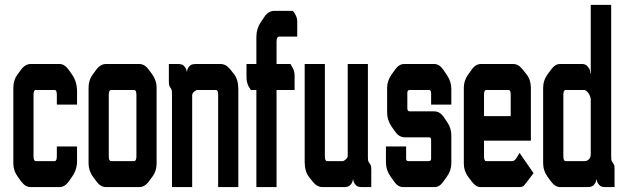

<svg xmlns="http://www.w3.org/2000/svg" viewBox="-20 -760 2531 780"><path d="M293 -335H210.9V-375Q210.9 -394.5 202.1 -394.5H126Q116.2 -394.5 116.2 -375V-125Q116.2 -105.5 126 -105.5H202.1Q210.9 -105.5 210.9 -125V-165H293V-105.5Q293 -71.3 273.4 -43L259.8 -23.4Q243.2 0 221.7 0H104.5Q83 0 66.4 -22.5L52.7 -41Q34.2 -66.4 34.2 -95.7V-404.3Q34.2 -434.6 50.8 -457L64.5 -475.6Q82 -500 104.5 -500H222.7Q242.2 -500 259.8 -475.6L273.4 -456.1Q293 -427.7 293 -387.7Z M339.8 -95.7V-404.3Q339.8 -434.6 356.4 -457L370.1 -475.6Q387.7 -500 410.2 -500H545.9Q567.4 -500 584 -477.5L597.7 -459Q616.2 -433.6 616.2 -404.3V-95.7Q616.2 -65.4 599.6 -43L585.9 -24.4Q568.4 0 545.9 0H410.2Q388.7 0 372.1 -22.5L358.4 -41Q339.8 -66.4 339.8 -95.7ZM421.9 -375V-125Q421.9 -105.5 431.6 -105.5H524.4Q534.2 -105.5 534.2 -125V-375Q534.2 -394.5 524.4 -394.5H431.6Q421.9 -394.5 421.9 -375Z M876 -500Q898.4 -500 916 -477.5L930.7 -459Q948.2 -436.5 948.2 -397.5V0H866.2V-375Q866.2 -394.5 857.4 -394.5H781.2Q776.4 -394.5 767.6 -386.7Q760.7 -379.9 760.7 -373V0H678.7V-374Q678.7 -388.7 677.7 -393.1Q676.8 -397.5 672.4 -403.8Q668 -410.2 667 -414.6Q666 -418.9 666 -433.6V-500H702.1Q718.8 -500 725.6 -494.1Q738.3 -481.4 738.3 -469.7H740.2Q740.2 -483.4 752.9 -494.1Q759.8 -500 776.4 -500Z M1021.5 -394.5H999Q993.2 -404.3 989.3 -410.2Q981.4 -426.8 981.4 -446.3V-500H1021.5V-610.4Q1021.5 -643.6 1040 -670.9L1054.7 -692.4Q1070.3 -715.8 1094.7 -715.8H1169.9Q1174.8 -710 1179.7 -701.2Q1187.5 -687.5 1187.5 -673.8V-611.3H1115.2Q1103.5 -611.3 1103.5 -590.8V-500H1160.2Q1160.2 -499 1168.9 -484.4Q1176.8 -470.7 1176.8 -453.1V-394.5H1103.5V0H1021.5Z M1290 0Q1267.6 0 1250 -22.5L1235.4 -41Q1217.8 -63.5 1217.8 -102.5V-500H1299.8V-125Q1299.8 -105.5 1308.6 -105.5H1372.1Q1377 -105.5 1385.7 -113.3Q1392.6 -120.1 1392.6 -127V-500H1474.6V-126Q1474.6 -111.3 1475.6 -106.9Q1476.6 -102.5 1481.4 -96.2Q1486.3 -89.8 1487.3 -85.4Q1488.3 -81.1 1488.3 -66.4V0H1451.2Q1434.6 0 1427.7 -5.9Q1415 -18.6 1415 -30.3H1413.1Q1413.1 -16.6 1400.4 -5.9Q1393.6 0 1377 0Z M1744.1 -307.6Q1766.6 -307.6 1782.2 -285.2L1796.9 -263.7Q1813.5 -239.3 1813.5 -210V-96.7Q1813.5 -67.4 1795.9 -43L1781.2 -22.5Q1765.6 0 1746.1 0H1617.2Q1596.7 0 1581.1 -22.5L1566.4 -43Q1547.9 -69.3 1547.9 -100.6V-165H1629.9Q1629.9 -165 1629.9 -115.2Q1629.9 -105.5 1638.7 -105.5Q1638.7 -105.5 1721.7 -105.5Q1731.4 -105.5 1731.4 -115.2V-191.4Q1731.4 -202.1 1723.6 -202.1H1625Q1601.6 -202.1 1585.9 -224.6L1571.3 -245.1Q1552.7 -271.5 1552.7 -302.7V-404.3Q1552.7 -431.6 1571.3 -458L1585.9 -478.5Q1601.6 -500 1622.1 -500H1744.1Q1764.6 -500 1780.3 -477.5L1794.9 -456.1Q1813.5 -428.7 1813.5 -399.4V-335H1731.4V-381.8Q1731.4 -394.5 1722.7 -394.5H1644.5Q1634.8 -394.5 1634.8 -382.8V-320.3Q1634.8 -307.6 1644.5 -307.6Z M2090.8 -138.7 2147.5 -56.6 2120.1 -20.5Q2107.4 -3.9 2106.4 -3.9Q2098.6 0 2090.8 0H1931.6Q1913.1 0 1896.5 -22.5L1881.8 -42Q1864.3 -65.4 1864.3 -95.7V-404.3Q1864.3 -432.6 1881.8 -457L1896.5 -477.5Q1912.1 -500 1934.6 -500H2065.4Q2085.9 -500 2103.5 -477.5L2119.1 -458Q2136.7 -435.5 2136.7 -403.3V-188.5H1946.3V-125Q1946.3 -105.5 1955.1 -105.5H2062.5Q2068.4 -105.5 2077.1 -116.2Q2080.1 -120.1 2090.8 -138.7ZM2054.7 -288.1V-375Q2054.7 -394.5 2045.9 -394.5H1955.1Q1946.3 -394.5 1946.3 -375V-288.1Z M2255.9 0Q2235.4 0 2218.8 -22.5L2205.1 -41Q2186.5 -66.4 2186.5 -97.7V-402.3Q2186.5 -433.6 2205.1 -459L2218.8 -477.5Q2235.4 -500 2254.9 -500H2345.7Q2363.3 -500 2374 -480.5Q2377.9 -473.6 2377.9 -461.9H2379.9V-740.2H2462.9V-127.9Q2462.9 -111.3 2463.9 -109.4Q2464.8 -105.5 2469.7 -98.6Q2473.6 -92.8 2475.1 -89.8Q2476.6 -86.9 2476.6 -69.3V0H2440.4Q2423.8 0 2417 -5.9Q2404.3 -18.6 2404.3 -30.3H2402.3Q2402.3 -18.6 2389.6 -5.9Q2382.8 0 2366.2 0ZM2352.5 -394.5H2278.3Q2268.6 -394.5 2268.6 -375V-125Q2268.6 -105.5 2278.3 -105.5H2355.5Q2365.2 -105.5 2373 -113.3Q2379.9 -120.1 2379.9 -134.8V-357.4Q2378.9 -368.2 2371.1 -380.9Q2361.3 -394.5 2352.5 -394.5Z"/></svg>

Font: Vancouver Drive
Style: Bold
Weight: 700
Designer: Valery Zaveryaev
Foundry: Cyreal (www.cyreal.org)
Version: Version 1.01